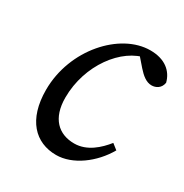

<svg xmlns="http://www.w3.org/2000/svg" viewBox="-124 -586 668 697"><g transform="rotate(30 209.5 -237.0)"><path d="M203.5 13.1C272.5 13.1 344.8 -40.6 384.9 -110.8L361.8 -128.9C334.5 -94.6 293.3 -55.9 239.6 -55.9C173.7 -55.9 128.7 -97.7 128.7 -184.5C128.7 -320.6 217.7 -440.5 314.9 -456.2L272.7 -467.1L317.7 -415.4C335.7 -395.2 354.7 -379 377 -379C395.5 -379 414.8 -389.4 418.7 -413.8C407.6 -457.2 372.2 -487.3 310.9 -487.3C184.8 -487.3 53.9 -343.1 53.9 -174C53.9 -49.2 116.1 13.1 203.5 13.1Z"/></g></svg>

Font: Source Serif Variable
Style: Italic
Weight: 389
Italic angle: -12°
Designer: Frank Grießhammer
Foundry: Adobe Systems Incorporated
Version: Version 3.001;hotconv 1.0.111;makeotfexe 2.5.65597